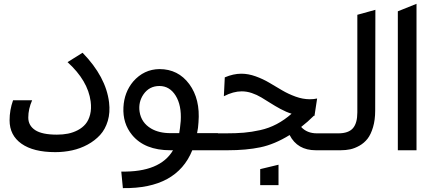

<svg xmlns="http://www.w3.org/2000/svg" viewBox="-20 -781 2252 998"><path d="M47.9 -259.8H147Q127 -214.4 127 -169.9Q127 -128.4 162.8 -104.7Q198.7 -81.1 275.9 -81.1Q306.6 -81.1 333.5 -86.4Q360.4 -91.8 384.5 -104.5Q408.7 -117.2 424.8 -136.5Q440.9 -155.8 448.5 -185.8Q456.1 -215.8 451.2 -253.9Q437 -361.8 331.1 -458L409.2 -506.8Q530.8 -381.8 546.9 -249Q553.2 -196.3 540.3 -152.6Q527.3 -108.9 500.2 -79.3Q473.1 -49.8 435.3 -29.3Q397.5 -8.8 355 0.5Q312.5 9.8 267.1 9.8Q153.8 9.8 91.8 -33.9Q29.8 -77.6 29.8 -155.8Q29.8 -209 47.9 -259.8Z M618.7 196.8 610.4 110.8Q812 114.7 879.4 0H865.7Q731.9 0 666.5 -79.6Q617.2 -139.6 621.6 -223.6Q625.5 -301.3 672.4 -357.4Q728 -420.9 808.6 -421.9Q906.2 -421.9 963.9 -343.8Q1021.5 -265.6 1011.7 -145Q1010.3 -116.2 1004.4 -88.9H1112.8V0H979.5Q898.4 200.7 618.7 196.8ZM808.6 -334Q756.3 -334 726.1 -291Q698.2 -250.5 705.6 -200.2Q714.4 -143.1 765.6 -112.8Q806.2 -88.9 866.7 -88.9H911.6Q915.5 -109.9 919.4 -151.9Q924.3 -233.4 893.1 -283.7Q861.8 -334 808.6 -334Z M1046.4 -87.9H1152.3Q1207 -87.9 1247.3 -91.3Q1287.6 -94.7 1332.8 -104.7Q1377.9 -114.7 1418.2 -136Q1458.5 -157.2 1495.6 -189.9Q1467.3 -198.7 1438 -214.6Q1408.7 -230.5 1385.5 -245.4Q1362.3 -260.3 1338.6 -274.4Q1314.9 -288.6 1288.8 -297.4Q1262.7 -306.2 1236.3 -306.2Q1192.9 -306.2 1143.6 -280.8L1148.4 -378.9Q1192.9 -397.9 1234.4 -397.9Q1270.5 -397.9 1308.6 -384.3Q1346.7 -370.6 1379.6 -351.1Q1412.6 -331.5 1445.6 -312Q1478.5 -292.5 1516.4 -278.8Q1554.2 -265.1 1590.3 -265.1Q1610.8 -265.1 1628.4 -269L1614.7 -179.2H1611.3Q1580.6 -148.4 1545.4 -121.1Q1575.7 -87.9 1627.4 -87.9H1714.4V0H1621.6Q1525.9 0 1485.4 -79.1Q1407.2 -30.8 1333.7 -15.4Q1260.3 0 1163.6 0H1046.4ZM1332.5 181.2V98.1L1427.7 75.2V181.2Z M1837.4 -704.1 1931.2 -730 1930.2 -206.1Q1930.2 -157.2 1918.9 -119.6Q1907.7 -82 1890.4 -59.8Q1873 -37.6 1848.4 -23.7Q1823.7 -9.8 1800.5 -4.9Q1777.3 0 1751 0H1649.4V-87.9H1738.3Q1791.5 -87.9 1814.5 -114.5Q1837.4 -141.1 1837.4 -196.8Z M2047.9 0V-722.2L2145 -761.2V0Z"/></svg>

Font: LT Superior Med
Style: Regular
Weight: 500
Designer: Daniel Lyons
Foundry: LyonsType
Version: Version 1.000